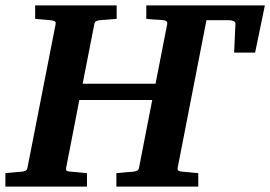

<svg xmlns="http://www.w3.org/2000/svg" viewBox="-35 -691 1001 711"><path d="M945.8 -670.9 909.7 -496.1H832L836.9 -603Q837.4 -609.4 829.8 -612.8Q822.3 -616.2 814.9 -616.2H729.5L623 -69.8Q621.6 -61.5 626 -58.8Q630.4 -56.2 640.1 -55.2Q648.9 -54.7 658.7 -53.7Q667 -52.7 677.5 -51.8Q688 -50.8 699.2 -49.8V0H396V-49.8L418.5 -51.8Q429.7 -52.7 438.5 -53.7Q448.7 -54.7 458 -55.2Q467.3 -56.2 472.9 -59.1Q478.5 -62 480 -70.8L528.8 -320.8H258.8L210 -69.8Q208.5 -61 211.9 -58.6Q215.3 -56.2 228 -55.2Q236.8 -54.7 246.6 -53.7Q254.9 -52.7 265.4 -51.8Q275.9 -50.8 287.1 -49.8V0H-15.1V-49.8Q-3.9 -50.8 7.1 -51.8Q18.1 -52.7 26.4 -53.7Q36.1 -54.7 44.9 -55.2Q55.7 -56.2 60.5 -59.1Q65.4 -62 66.9 -70.8L170.9 -601.1Q172.4 -609.9 167.5 -612.5Q162.6 -615.2 151.9 -616.2Q143.1 -616.7 133.8 -617.7Q125.5 -618.7 115.5 -619.4Q105.5 -620.1 95.2 -621.1V-670.9H397V-621.1Q385.3 -620.1 374.3 -619.4Q363.3 -618.7 354.5 -617.7Q344.2 -616.7 335 -616.2Q325.2 -615.2 320.3 -612.1Q315.4 -608.9 314 -600.1L271 -380.9H541L584 -601.1Q585.4 -609.9 580.3 -613Q575.2 -616.2 563 -617.2Q554.2 -617.7 544.9 -618.2Q536.6 -618.7 526.6 -619.4Q516.6 -620.1 506.8 -621.1V-670.9Z"/></svg>

Font: Charis SIL CyrE
Style: Bold Italic
Weight: 700
Italic angle: -11°
Foundry: SIL International
Version: Version 5.000